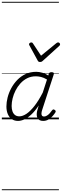

<svg xmlns="http://www.w3.org/2000/svg" viewBox="-20 -1303 676 2096"><path d="M177 17Q138 17 109.5 -2Q81 -21 65.5 -57Q50 -93 50 -141Q50 -187 63 -238.5Q76 -290 102.5 -339.5Q129 -389 168.5 -430Q208 -471 260 -495Q312 -519 376 -519Q409 -519 443.5 -508.5Q478 -498 507 -479L512 -496Q516 -507 523 -511Q530 -515 543 -515Q561 -515 565.5 -507.5Q570 -500 566 -488L441 -105Q433 -81 432.5 -64.5Q432 -48 439 -39.5Q446 -31 460 -31Q476 -31 492.5 -41Q509 -51 523 -66.5Q537 -82 548 -98Q554 -106 560.5 -108Q567 -110 576 -104Q587 -97 588 -90Q589 -83 584 -75Q573 -57 553.5 -35Q534 -13 508.5 2Q483 17 451 17Q428 17 413 9Q398 1 390 -13.5Q382 -28 381 -47.5Q380 -67 385 -90Q389 -106 394 -121Q399 -136 403 -152Q362 -90 322 -53Q282 -16 245.5 0.5Q209 17 177 17ZM107 -146Q107 -112 116.5 -86.5Q126 -61 144.5 -47Q163 -33 191 -33Q228 -33 270 -61.5Q312 -90 357 -147.5Q402 -205 447 -293L493 -435Q457 -456 427.5 -463Q398 -470 371 -470Q318 -470 276 -448.5Q234 -427 202.5 -392Q171 -357 149.5 -314.5Q128 -272 117.5 -228Q107 -184 107 -146ZM614 -840Q623 -840 629.5 -833.5Q636 -827 636 -819Q636 -813 633.5 -809.5Q631 -806 627 -802L447 -639Q439 -631 431.5 -628.5Q424 -626 416 -626Q409 -626 403 -629Q397 -632 392 -641L303 -804Q300 -808 298.5 -812Q297 -816 297 -820Q297 -829 306 -834.5Q315 -840 321 -840Q328 -840 332 -837.5Q336 -835 339 -830L428 -695L593 -830Q600 -835 604 -837.5Q608 -840 614 -840ZM0 763H623V773H0ZM0 -20H623V0H0ZM0 -505H623V-500H0ZM0 -1283H623V-1273H0Z"/></svg>

Font: Playwrite NL Guides
Style: Regular
Weight: 400
Designer: Veronika Burian, José Scaglione
Foundry: TypeTogether
Version: Version 1.003